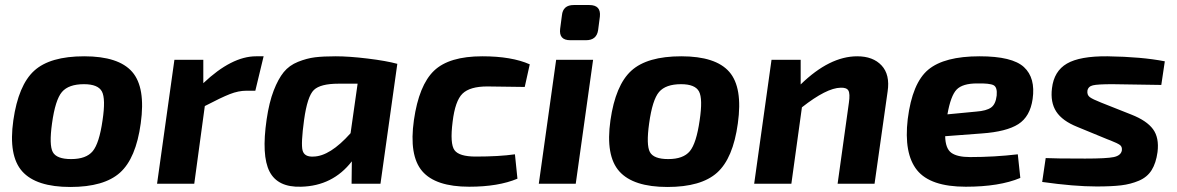

<svg xmlns="http://www.w3.org/2000/svg" viewBox="-20 -731 4682 764"><path d="M315 -507Q452 -507 506 -445Q560 -383 540 -240Q521 -101 457.5 -44Q394 13 260 13Q124 13 68.5 -49Q13 -111 33 -252Q53 -392 116 -449.5Q179 -507 315 -507ZM314 -396Q253 -396 226.5 -365Q200 -334 187 -240Q175 -154 190 -126Q205 -98 263 -98Q323 -98 349 -129.5Q375 -161 388 -252Q401 -338 385.5 -367Q370 -396 314 -396Z M1029 -507 996 -370H960Q929 -370 894.5 -356.5Q860 -343 795 -309L753 0H605L674 -493H789V-400Q902 -507 999 -507Z M1494 0H1379L1380 -89Q1304 9 1178 12Q1085 15 1052.5 -48.5Q1020 -112 1041 -256Q1051 -324 1069 -370.5Q1087 -417 1109 -444Q1131 -471 1166 -485Q1201 -499 1233.5 -503Q1266 -507 1316 -507Q1369 -507 1443 -498Q1517 -489 1561 -477ZM1403 -398H1327Q1255 -398 1229 -373Q1203 -348 1190 -254Q1177 -159 1184 -132.5Q1191 -106 1227 -108Q1293 -109 1375 -201Z M2029 -117 2039 -20Q1963 12 1847 12Q1713 12 1660 -50Q1607 -112 1627 -253Q1647 -392 1707 -449.5Q1767 -507 1899 -507Q2016 -507 2088 -475L2068 -385Q1952 -387 1919 -387Q1850 -387 1820.5 -358.5Q1791 -330 1781 -246Q1770 -159 1788.5 -133.5Q1807 -108 1873 -108Q1966 -108 2029 -117Z M2263 -711H2325Q2372 -711 2367 -665L2360 -611Q2354 -571 2312 -571H2249Q2203 -571 2209 -617L2216 -670Q2220 -711 2263 -711ZM2271 0H2124L2193 -493H2340Z M2691 -507Q2828 -507 2882 -445Q2936 -383 2916 -240Q2897 -101 2833.5 -44Q2770 13 2636 13Q2500 13 2444.5 -49Q2389 -111 2409 -252Q2429 -392 2492 -449.5Q2555 -507 2691 -507ZM2690 -396Q2629 -396 2602.5 -365Q2576 -334 2563 -240Q2551 -154 2566 -126Q2581 -98 2639 -98Q2699 -98 2725 -129.5Q2751 -161 2764 -252Q2777 -338 2761.5 -367Q2746 -396 2690 -396Z M3166 -493V-395Q3281 -507 3391 -507Q3454 -507 3488 -470.5Q3522 -434 3512 -367L3460 0H3313L3358 -323Q3363 -358 3356 -370.5Q3349 -383 3325 -382Q3269 -381 3171 -304L3129 0H2981L3050 -493Z M4030 -117 4040 -23Q3957 12 3823 12Q3682 12 3629 -54Q3576 -120 3592 -257Q3610 -401 3674 -454Q3738 -507 3878 -507Q4008 -507 4054.5 -464Q4101 -421 4089 -337Q4079 -267 4032 -237Q3985 -207 3887 -200L3741 -189Q3742 -140 3765.5 -123Q3789 -106 3840 -106Q3937 -106 4030 -117ZM3750 -276 3865 -287Q3905 -290 3923.5 -303Q3942 -316 3946 -351Q3949 -384 3933.5 -392Q3918 -400 3868 -399Q3810 -399 3786.5 -374.5Q3763 -350 3750 -276Z M4386 -177 4267 -226Q4207 -250 4183 -287Q4159 -324 4166 -380Q4174 -448 4225.5 -478Q4277 -508 4387 -507Q4523 -505 4615 -487L4601 -393Q4409 -396 4406 -396Q4348 -396 4329 -391.5Q4310 -387 4307 -370Q4305 -353 4316.5 -344.5Q4328 -336 4361 -323L4482 -275Q4543 -251 4568 -217Q4593 -183 4586 -126Q4580 -82 4562.5 -54Q4545 -26 4512 -12Q4479 2 4441 6.5Q4403 11 4344 11Q4254 11 4127 -7L4141 -102Q4177 -100 4298 -100Q4384 -100 4412 -106Q4440 -112 4444 -132Q4446 -147 4436.5 -154Q4427 -161 4399 -172Q4391 -175 4386 -177Z"/></svg>

Font: Ezarion
Style: Bold Italic
Weight: 700
Italic angle: -8°
Designer: Natanael Gama
Version: Version 1.001;PS 001.001;hotconv 1.0.70;makeotf.lib2.5.58329